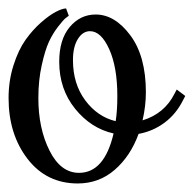

<svg xmlns="http://www.w3.org/2000/svg" viewBox="-25 -430 454 450"><path d="M389.2 -220.2 409.2 -205.1 403.8 -194.8Q387.7 -162.6 360.4 -142.3Q333 -122.1 299.8 -116.2Q280.8 -64 243.9 -32Q207 0 157.2 0Q84 0 39.6 -57.6Q-4.9 -115.2 -4.9 -200.2Q-4.9 -240.7 6.6 -276.9Q18.1 -313 34.9 -336.7Q51.8 -360.4 71.3 -377.4Q90.8 -394.5 106 -402.3Q121.1 -410.2 129.9 -410.2L136.2 -393.1Q133.3 -391.1 128.4 -387.2Q123.5 -383.3 111.3 -367.7Q99.1 -352.1 89.8 -332.3Q80.6 -312.5 72.8 -277.1Q64.9 -241.7 64.9 -200.2Q64.9 -128.9 91.1 -76.9Q117.2 -24.9 160.2 -24.9Q219.7 -24.9 241.2 -117.2Q188.5 -128.9 151.1 -175Q113.8 -221.2 113.8 -285.2Q113.8 -337.4 138.4 -366.7Q163.1 -396 199.2 -396Q244.1 -396 280.5 -347.2Q316.9 -298.3 316.9 -213.9Q316.9 -181.6 309.1 -147.9Q360.4 -163.6 383.8 -210ZM146 -289.1Q146 -233.4 174.8 -194.8Q203.6 -156.2 246.1 -146Q250 -169.9 250 -205.1Q250 -272.5 231 -314.7Q211.9 -356.9 186 -356.9Q168.9 -356.9 157.5 -338.6Q146 -320.3 146 -289.1Z"/></svg>

Font: Rochester
Style: Regular
Weight: 400
Designer: Gillian Fisher
Foundry: Font Diner, Inc DBA Sideshow
Version: Version 1.005